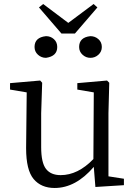

<svg xmlns="http://www.w3.org/2000/svg" viewBox="-20 -922 679 956"><path d="M374 -688Q374 -736 430 -742Q453 -742 470 -727Q487 -712 487 -688Q487 -665 470 -649.5Q453 -634 430 -634Q408 -634 391 -649.5Q374 -665 374 -688ZM353 -755H286L174 -885L195 -902L320 -808L446 -902L465 -885ZM209 -634Q186 -634 169 -649.5Q152 -665 152 -688Q152 -736 209 -742Q232 -742 248.5 -727Q265 -712 265 -688Q265 -642 209 -634ZM520 -44 597 -32V0L455 9L447 -91Q357 14 252 14Q185 14 147.5 -30.5Q110 -75 110 -184L113 -462L30 -476V-508L180 -521L190 -510L185 -358V-190Q185 -112 209 -81Q233 -50 282 -50Q368 -50 445 -130L447 -462L365 -476V-508L513 -521L524 -510L520 -358Z"/></svg>

Font: Han-Nom Khai
Style: Regular
Weight: 400
Version: Version 1.200;June 22, 2023;FontCreator 14.0.0.2814 64-bit